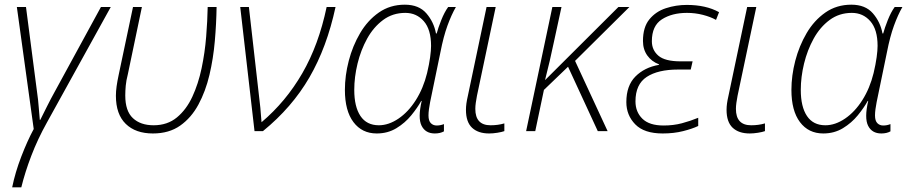

<svg xmlns="http://www.w3.org/2000/svg" viewBox="-20 -560 3874 820"><path d="M32 240Q45 176 71 108.5Q97 41 124 -9L52 -530H91L139 -161Q143 -135 145.5 -101Q148 -67 150 -48H152Q166 -76 181.5 -107Q197 -138 212 -165L411 -530H453L180 -36Q141 34 114 104.5Q87 175 71 240Z M633 10Q559 10 517 -31Q475 -72 475 -151Q475 -170 478 -191.5Q481 -213 487 -241L548 -530H586L526 -243Q519 -216 517 -194Q515 -172 515 -152Q515 -86 547.5 -55.5Q580 -25 636 -25Q695 -25 735.5 -58.5Q776 -92 801.5 -147Q827 -202 841 -268.5Q855 -335 860.5 -403.5Q866 -472 867 -530H905Q904 -460 897.5 -385Q891 -310 874.5 -240Q858 -170 827.5 -113.5Q797 -57 749.5 -23.5Q702 10 633 10Z M1067 0 1006 -530H1043L1092 -99Q1093 -82 1094.5 -67.5Q1096 -53 1097 -38Q1201 -126 1271 -247Q1341 -368 1375 -530H1413Q1376 -358 1301.5 -229.5Q1227 -101 1103 0Z M1589 10Q1526 10 1489.5 -38.5Q1453 -87 1453 -176Q1453 -237 1469.5 -300.5Q1486 -364 1518 -418.5Q1550 -473 1598 -506.5Q1646 -540 1709 -540Q1769 -540 1801 -503Q1833 -466 1842 -417H1845Q1851 -440 1864.5 -474Q1878 -508 1894 -530H1927Q1908 -497 1891 -450.5Q1874 -404 1861 -337L1817 -124Q1814 -109 1812 -94Q1810 -79 1810 -67Q1810 -44 1820 -34Q1830 -24 1845 -24Q1861 -24 1876 -30V1Q1860 10 1837 10Q1797 10 1780.5 -23Q1764 -56 1781 -129H1779Q1763 -100 1736.5 -67.5Q1710 -35 1673 -12.5Q1636 10 1589 10ZM1598 -25Q1640 -25 1682 -53.5Q1724 -82 1756 -132.5Q1788 -183 1804 -248Q1813 -286 1817 -315.5Q1821 -345 1821 -364Q1821 -434 1790 -469.5Q1759 -505 1711 -505Q1657 -505 1616 -474.5Q1575 -444 1548 -395Q1521 -346 1507 -288.5Q1493 -231 1493 -176Q1493 -104 1519.5 -64.5Q1546 -25 1598 -25Z M2069 10Q2022 10 1996 -14.5Q1970 -39 1970 -91Q1970 -104 1972 -118.5Q1974 -133 1978 -150L2058 -530H2097L2017 -151Q2014 -135 2012 -121Q2010 -107 2010 -95Q2010 -25 2075 -25Q2107 -25 2134 -33V0Q2123 4 2104 7Q2085 10 2069 10Z M2227 0 2339 -530H2378L2347 -387Q2328 -296 2308 -219H2309L2621 -530H2668L2436 -300L2575 0H2533L2406 -275L2303 -176L2266 0Z M2810 10Q2731 10 2693 -29Q2655 -68 2655 -124Q2655 -194 2693.5 -233Q2732 -272 2794 -283L2795 -285Q2763 -297 2744.5 -323Q2726 -349 2726 -385Q2726 -444 2753.5 -477.5Q2781 -511 2824 -525Q2867 -539 2913 -539Q2995 -539 3051 -508L3038 -475Q3015 -488 2982 -496.5Q2949 -505 2914 -505Q2850 -505 2807 -477.5Q2764 -450 2764 -384Q2764 -346 2792 -322Q2820 -298 2887 -298H2938L2930 -263H2876Q2790 -263 2742 -231.5Q2694 -200 2694 -127Q2694 -82 2723.5 -53Q2753 -24 2814 -24Q2856 -24 2892 -33.5Q2928 -43 2962 -57V-22Q2937 -10 2897.5 0Q2858 10 2810 10Z M3182 10Q3135 10 3109 -14.5Q3083 -39 3083 -91Q3083 -104 3085 -118.5Q3087 -133 3091 -150L3171 -530H3210L3130 -151Q3127 -135 3125 -121Q3123 -107 3123 -95Q3123 -25 3188 -25Q3220 -25 3247 -33V0Q3236 4 3217 7Q3198 10 3182 10Z M3496 10Q3433 10 3396.5 -38.5Q3360 -87 3360 -176Q3360 -237 3376.5 -300.5Q3393 -364 3425 -418.5Q3457 -473 3505 -506.5Q3553 -540 3616 -540Q3676 -540 3708 -503Q3740 -466 3749 -417H3752Q3758 -440 3771.5 -474Q3785 -508 3801 -530H3834Q3815 -497 3798 -450.5Q3781 -404 3768 -337L3724 -124Q3721 -109 3719 -94Q3717 -79 3717 -67Q3717 -44 3727 -34Q3737 -24 3752 -24Q3768 -24 3783 -30V1Q3767 10 3744 10Q3704 10 3687.5 -23Q3671 -56 3688 -129H3686Q3670 -100 3643.5 -67.5Q3617 -35 3580 -12.5Q3543 10 3496 10ZM3505 -25Q3547 -25 3589 -53.5Q3631 -82 3663 -132.5Q3695 -183 3711 -248Q3720 -286 3724 -315.5Q3728 -345 3728 -364Q3728 -434 3697 -469.5Q3666 -505 3618 -505Q3564 -505 3523 -474.5Q3482 -444 3455 -395Q3428 -346 3414 -288.5Q3400 -231 3400 -176Q3400 -104 3426.5 -64.5Q3453 -25 3505 -25Z"/></svg>

Font: Noto Sans Disp ExtLt
Style: Italic
Weight: 200
Italic angle: -12°
Designer: Monotype Design Team
Foundry: Monotype Imaging Inc.
Version: Version 2.000;GOOG;noto-source:20170915:90ef993387c0